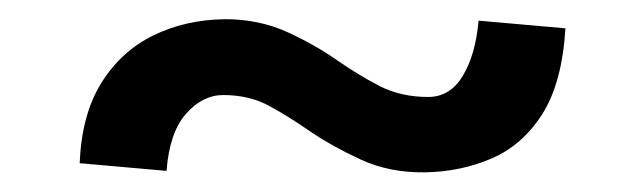

<svg xmlns="http://www.w3.org/2000/svg" viewBox="-20 -406 654 200"><path d="M153.5 -228 63 -236Q65 -286.5 85.5 -319.5Q106 -352.5 139.5 -369Q173 -385.5 214.5 -386Q249.5 -386 278.8 -372.8Q308 -359.5 331.5 -343Q353 -328 375.2 -316.5Q397.5 -305 426 -305Q449 -305 462.2 -327.2Q475.5 -349.5 478.5 -384.5L569 -376.5Q565.5 -319.5 544.8 -287Q524 -254.5 491.8 -240.8Q459.5 -227 422.5 -226.5Q385.5 -226 355.8 -239.8Q326 -253.5 302.5 -269.5Q281 -284.5 260.2 -295.8Q239.5 -307 212.5 -307Q191 -307 173.8 -287.5Q156.5 -268 153.5 -228Z"/></svg>

Font: Expletus Sans Medium
Style: Regular
Weight: 500
Version: Version 7.500